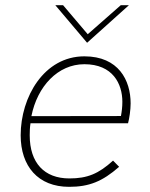

<svg xmlns="http://www.w3.org/2000/svg" viewBox="-20 -717 580 743"><path d="M247.5 6C324.5 6 376 -14.5 441 -71.5L417.5 -95.5C361.5 -44.5 318 -26.5 248.5 -26.5C151.5 -26.5 95 -86.5 95 -193.5C95 -208.5 95.5 -223.5 98 -240H475.5C480.5 -258 485.5 -291.5 485.5 -317C485.5 -406 439 -499 306.5 -499C150.5 -499 60 -341.5 60 -193.5C60 -74 127 6 247.5 6ZM101.5 -267.5C124.5 -383 204 -468.5 306.5 -468.5C416.5 -468.5 453.5 -392.5 453.5 -323C453.5 -304 451.5 -286.5 448 -268ZM194 -697 317 -551.5 479 -697H447.5L319.5 -584.5L224 -697Z"/></svg>

Font: HK Grotesk ExtraLight
Style: Italic
Weight: 200
Italic angle: -16°
Designer: Alfredo Marco Pradil
Foundry: Hanken Design Co.
Version: Version 3.001;FEAKit 1.0